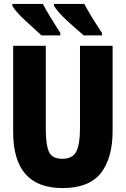

<svg xmlns="http://www.w3.org/2000/svg" viewBox="-20 -947 640 977"><path d="M499 -767V-779Q468 -826 445.5 -863Q423 -900 409 -927H255V-917Q272 -888 317 -846Q362 -804 406 -767ZM287 -767V-779Q257 -826 234.5 -863Q212 -900 198 -927H43V-917Q59 -889 106 -845Q153 -801 191 -767ZM553 -281V-714H387V-294Q387 -212 368 -175.5Q349 -139 297 -139Q245 -139 229 -174.5Q213 -210 213 -290V-714H47V-275Q47 10 298 10Q433 10 493 -66Q553 -142 553 -281Z"/></svg>

Font: Noto Sans Mono UI ExtraBold
Style: Regular
Weight: 800
Designer: Monotype Design team
Foundry: Monotype Imaging Inc.
Version: 1.000